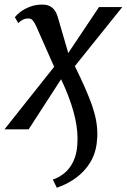

<svg xmlns="http://www.w3.org/2000/svg" viewBox="-38 -578 566 858"><path d="M123 -462.5Q115 -479.5 107.8 -487.5Q100.5 -495.5 88 -495.5Q75 -495.5 63.2 -489.5Q51.5 -483.5 43.5 -474.5L28.5 -501Q35 -510.5 51.8 -523.8Q68.5 -537 94.2 -547.2Q120 -557.5 151 -557.5Q178.5 -557.5 195.2 -543.8Q212 -530 220 -502.5L267 -341L404.5 -546.5H508.5L296.5 -282.5Q349.5 -175 373.2 -107.2Q397 -39.5 397 20.5Q397 34.5 395.5 48Q391 122 344 177.2Q297 232.5 216 261L198 224.5Q249 206.5 276.5 166.2Q304 126 307.5 68.5Q308.5 59.5 308.5 41Q308.5 -69 235 -224L90 0H-18L204 -279.5Z"/></svg>

Font: Merriweather Text
Style: Italic
Weight: 400
Italic angle: -7.8°
Designer: Eben Sorkin
Foundry: Eben Sorkin
Version: Version 2.100